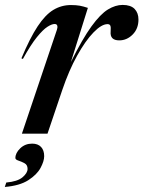

<svg xmlns="http://www.w3.org/2000/svg" viewBox="-58 -543 583 780"><path d="M173 -421.5Q176.5 -431 174.8 -438.2Q173 -445.5 164 -445.5Q152.5 -445.5 134.8 -434.2Q117 -423 92 -392.2Q67 -361.5 35 -303.5L29 -306Q63.5 -388.5 94.8 -435.8Q126 -483 158.8 -502.8Q191.5 -522.5 230 -522.5Q251.5 -522.5 266.2 -519.8Q281 -517 299 -511L230 -291Q277 -385.5 313.5 -435.8Q350 -486 380.5 -504.5Q411 -523 440 -523Q473 -523 488.8 -506.8Q504.5 -490.5 504.5 -463.5Q504.5 -426.5 481 -402.8Q457.5 -379 426.5 -379Q388 -379 391.5 -415Q393 -433.5 390 -439.2Q387 -445 379 -445Q354.5 -445 321.8 -411.2Q289 -377.5 255.5 -317.2Q222 -257 195 -177.5L135 0H31ZM4.5 99Q4.5 78.5 24.2 59.5Q44 40.5 72.5 40.5Q96 40.5 108.8 54Q121.5 67.5 121.5 91.5Q121.5 111.5 106.8 139Q92 166.5 57 189Q22 211.5 -38.5 216.5L-32.5 198.5Q13 194.5 33.5 177.2Q54 160 54 143Q54 127 41.8 120.2Q29.5 113.5 17 109.5Q4.5 105.5 4.5 99Z"/></svg>

Font: Newsreader Display Medium
Style: Italic
Weight: 500
Italic angle: -17°
Designer: Hugues Gentile
Foundry: Production Type
Version: Version 1.001